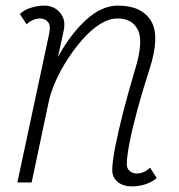

<svg xmlns="http://www.w3.org/2000/svg" viewBox="-20 -652 640 686"><path d="M516 -53 540 -16Q526 -3 502 5.5Q478 14 452 14Q420 14 400.5 -2Q381 -18 381 -44Q381 -72 391.5 -126.5Q402 -181 420.5 -253Q439 -325 463 -405Q493 -503 473 -544.5Q453 -586 400 -586Q370 -586 338.5 -566.5Q307 -547 277.5 -514Q248 -481 222.5 -442Q197 -403 179 -362.5Q161 -322 154 -288L93 0H42L156 -533Q157 -538 157.5 -543.5Q158 -549 158 -553Q158 -568 148 -577Q138 -586 121 -586Q111 -586 98 -580.5Q85 -575 75 -565L51 -602Q65 -616 89.5 -624Q114 -632 139 -632Q160 -632 177.5 -621.5Q195 -611 204.5 -590.5Q214 -570 207 -540L187 -448Q230 -528 286.5 -580Q343 -632 401 -632Q486 -632 519.5 -577.5Q553 -523 513 -401Q489 -327 471 -260.5Q453 -194 443 -143Q433 -92 433 -65Q433 -50 443.5 -41Q454 -32 470 -32Q481 -32 493.5 -37.5Q506 -43 516 -53Z"/></svg>

Font: Victor Mono Thin
Style: Italic
Weight: 100
Italic angle: -12°
Monospace: yes
Designer: Rune Bjørnerås
Version: Version 1.561;gftools[0.9.30]